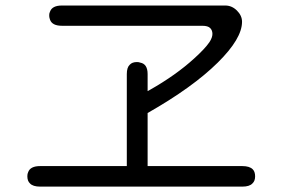

<svg xmlns="http://www.w3.org/2000/svg" viewBox="-20 -696 1040 703"><path d="M481.4 -468.8Q463.9 -468.8 455.1 -459Q444.3 -449.2 444.3 -424.8V-87.9H127Q90.8 -87.9 83 -65.4Q80.1 -59.6 80.1 -50.8Q80.1 -33.2 89.8 -24.4Q100.6 -12.7 127 -12.7H867.2Q893.6 -12.7 904.3 -24.4Q914.1 -33.2 914.1 -50.3Q914.1 -67.4 905.3 -76.2Q893.6 -87.9 867.2 -87.9H520.5V-282.2Q685.5 -376 777.3 -466.8Q866.2 -554.7 866.2 -616.2Q866.2 -638.7 847.7 -657.2Q829.1 -675.8 804.7 -675.8H207Q170.9 -675.8 163.1 -653.3Q160.2 -647.5 160.2 -641.1Q160.2 -634.8 161.1 -630.9Q162.1 -627 163.1 -624Q170.9 -601.6 207 -601.6H720.7Q741.2 -601.6 749.5 -593.3Q757.8 -585 757.8 -571.8Q757.8 -558.6 747.1 -542Q730.5 -517.6 690.4 -481.4Q624 -420.9 529.3 -367.2L520.5 -362.3V-424.8Q520.5 -461.9 493.2 -466.8Q488.3 -468.8 481.4 -468.8Z"/></svg>

Font: FakePearl
Style: Light
Weight: 350
Version: Version 1.2